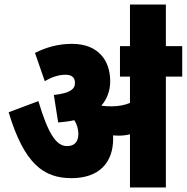

<svg xmlns="http://www.w3.org/2000/svg" viewBox="-20 -825 822 845"><path d="M478 -215C478 -220 478 -225 477 -229C486 -229 494 -228 503 -228C520 -228 536 -230 552 -234V0H710V-488H782V-622H710V-805H552V-622H508V-488H552V-372C528 -362 501 -357 471 -357C454 -357 439 -358 426 -360C451 -389 465 -425 465 -468C465 -557 414 -632 297 -632C235 -632 181 -616 134 -592L177 -468C208 -486 238 -496 268 -496C296 -496 310 -484 310 -460C310 -433 289 -415 217 -407L236 -286C261 -288 285 -291 307 -296C319 -277 324 -258 325 -237C325 -201 308 -182 275 -182C225 -182 190 -243 149 -380L18 -331C87 -103 172 -41 295 -41C415 -41 478 -108 478 -215Z"/></svg>

Font: Noto Sans Devanagari Condensed Black
Style: Regular
Weight: 900
Width: 3
Designer: Jelle Bosma - Monotype Design Team
Foundry: Monotype Imaging Inc.
Version: Version 2.004